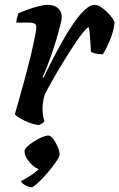

<svg xmlns="http://www.w3.org/2000/svg" viewBox="-20 -520 497 799"><path d="M141 0Q131 0 115 -5Q99 -10 83 -17.5Q67 -25 55.5 -32.5Q44 -40 42 -45Q48 -67 59 -105Q70 -143 83 -191Q96 -239 108 -288Q114 -314 119.5 -339Q125 -364 128 -382Q131 -400 131 -406Q131 -418 123.5 -422Q116 -426 101 -426H48Q48 -435 51 -446Q54 -457 56 -464Q70 -471 93.5 -479.5Q117 -488 140.5 -494Q164 -500 177 -500Q205 -500 221 -486.5Q237 -473 237 -449Q237 -439 230.5 -413.5Q224 -388 214.5 -355.5Q205 -323 193.5 -290.5Q182 -258 172 -233Q162 -208 157 -199L161 -196Q177 -230 198 -271Q219 -312 242 -352.5Q265 -393 288.5 -426.5Q312 -460 334 -480Q356 -500 373 -500Q386 -500 399.5 -491Q413 -482 426 -469.5Q439 -457 447.5 -444.5Q456 -432 457 -426Q452 -387 437.5 -352.5Q423 -318 408 -294Q390 -294 376.5 -297.5Q363 -301 358 -305Q358 -319 356.5 -339Q355 -359 353.5 -378.5Q352 -398 349 -407Q343 -406 326.5 -386Q310 -366 288.5 -333.5Q267 -301 244 -263.5Q221 -226 200.5 -190Q180 -154 166 -126Q162 -112 159.5 -97.5Q157 -83 157 -68Q157 -54 159 -40.5Q161 -27 165 -15Q162 -11 155.5 -6.5Q149 -2 141 0ZM113 259Q99 259 84.5 250.5Q70 242 67 234Q84 225 101 214.5Q118 204 132 192.5Q146 181 154 169L149 185Q137 185 121 172.5Q105 160 93.5 142.5Q82 125 82 110Q82 101 94 89.5Q106 78 123 67.5Q140 57 156 50.5Q172 44 180 44Q191 44 201.5 58Q212 72 220 90.5Q228 109 228 122Q228 131 217.5 147Q207 163 191.5 182.5Q176 202 159.5 219.5Q143 237 130 248Q117 259 113 259Z"/></svg>

Font: Texturina 12pt SemiBold
Style: Italic
Weight: 600
Italic angle: -11°
Version: Version 1.002